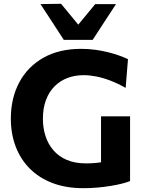

<svg xmlns="http://www.w3.org/2000/svg" viewBox="-20 -987 769 1020"><path d="M422.3 12.7Q330.4 12.7 258.9 -14.6Q187.4 -41.9 138.1 -91.4Q88.9 -140.9 63.3 -208.5Q37.6 -276.1 37.6 -356.5Q37.6 -465.5 82.3 -549.2Q126.9 -632.9 210.5 -680.2Q294.1 -727.5 411.1 -727.5Q448.6 -727.5 484.2 -722.8Q519.8 -718 551.8 -710.2Q583.8 -702.3 611.4 -692.5Q639 -682.8 659.9 -672.5L647.5 -520.1Q605.4 -543.9 566.1 -558.9Q526.8 -573.9 491.1 -580.8Q455.4 -587.7 424.1 -587.7Q378.2 -587.7 338.7 -572.8Q299.3 -557.9 269.9 -528.5Q240.5 -499 224.2 -455.7Q207.9 -412.3 207.9 -355.9Q207.9 -307.3 221.7 -264.4Q235.5 -221.5 263.6 -188.8Q291.6 -156 334.9 -137.5Q378.2 -119 436.6 -119Q467.6 -119 495.4 -121.9Q523.3 -124.8 549.3 -131.3Q575.3 -137.8 600.7 -147.7Q626.1 -157.7 651.5 -171.5L671 -25.2Q654.2 -18.1 627.4 -11.4Q600.7 -4.7 567.3 0.8Q534 6.3 497 9.5Q460.1 12.7 422.3 12.7ZM516.7 -22.1Q516.7 -77.8 516.7 -120Q516.7 -162.2 516.7 -204.3Q516.7 -253.7 516.7 -291.6Q516.7 -329.5 516.7 -368.9H671Q671 -329.5 671 -291.6Q671 -253.7 671 -204.3Q671 -162.2 671 -120.4Q671 -78.7 671 -25.2ZM318.9 -775.1Q287.9 -823.3 256.7 -871Q225.6 -918.7 195 -965.3L304.4 -966.9Q331.8 -933.5 359.2 -900.4Q386.7 -867.3 414.4 -833.2H377Q404.7 -866.8 431.8 -899.7Q458.9 -932.5 485.6 -964.9H596.2Q565.5 -918.5 534.6 -870.9Q503.7 -823.3 472.3 -775.1Z"/></svg>

Font: Commissioner Thin
Style: Regular
Weight: 100
Designer: Kostas Bartsokas
Foundry: Kostas Bartsokas
Version: Version 1.001;gftools[0.9.23]